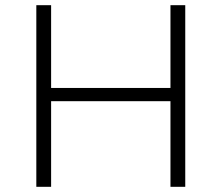

<svg xmlns="http://www.w3.org/2000/svg" viewBox="-20 -720 854 740"><path d="M637 -381V-700H694V0H637V-330H177V0H120V-700H177V-381Z"/></svg>

Font: Montserrat-Alt1 Light
Style: Regular
Weight: 300
Designer: Differentunic
Foundry: Differentunic
Version: Version 7.222